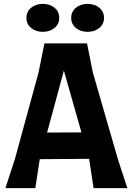

<svg xmlns="http://www.w3.org/2000/svg" viewBox="-20 -975 688 995"><path d="M640 0H465L442 -150V-152L186 -150L163 0H8L57 -150L180 -600L210 -750H431L461 -600L591 -150ZM402 -289 311 -609 224 -288ZM117 -882Q117 -915 141.5 -935Q166 -955 202 -955Q238 -955 262.5 -935Q287 -915 287 -882Q287 -850 262.5 -830Q238 -810 202 -810Q166 -810 141.5 -830Q117 -850 117 -882ZM349 -882Q349 -915 373.5 -935Q398 -955 434 -955Q470 -955 494.5 -935Q519 -915 519 -882Q519 -850 494.5 -830Q470 -810 434 -810Q398 -810 373.5 -830Q349 -850 349 -882Z"/></svg>

Font: Farro
Style: Bold
Weight: 700
Designer: Aceler Chua
Foundry: Grayscale Limited
Version: Version 1.101